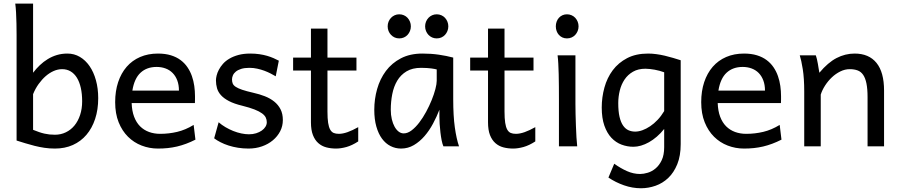

<svg xmlns="http://www.w3.org/2000/svg" viewBox="-20 -801 4925 1051"><path d="M161.1 -781.2V-402.8Q178.2 -425.3 198.2 -444.3Q218.3 -463.4 241.5 -477.5Q264.6 -491.7 291.5 -499.8Q318.4 -507.8 349.1 -507.8Q386.2 -507.8 417 -489.7Q447.8 -471.7 470.2 -439.2Q492.7 -406.7 505.1 -361.8Q517.6 -316.9 517.6 -263.7Q517.6 -200.7 500.7 -149.9Q483.9 -99.1 453.1 -63Q422.4 -26.9 378.7 -7.3Q335 12.2 280.8 12.2Q251 12.2 223.1 8.1Q195.3 3.9 169.2 -2.7Q143.1 -9.3 118.7 -16.8Q94.2 -24.4 70.8 -31.7V-609.4Q70.8 -640.6 70.1 -672.1Q69.3 -703.6 67.9 -732.2Q66.4 -760.7 63.5 -781.2ZM161.1 -90.3Q179.2 -83 194.1 -77.9Q209 -72.8 223.1 -69.6Q237.3 -66.4 251.2 -64.9Q265.1 -63.5 280.8 -63.5Q313 -63.5 340.3 -76.7Q367.7 -89.8 387.5 -113.8Q407.2 -137.7 418.5 -171.6Q429.7 -205.6 429.7 -246.6Q429.7 -287.1 422.4 -319.8Q415 -352.5 401.1 -375.2Q387.2 -397.9 366.7 -410.2Q346.2 -422.4 319.8 -422.4Q296.9 -422.4 273.9 -412.4Q251 -402.3 230.2 -384.3Q209.5 -366.2 191.4 -341.1Q173.3 -315.9 161.1 -285.6Z M700.7 -236.8Q702.1 -193.8 714.1 -162.1Q726.1 -130.4 746.8 -109.6Q767.6 -88.9 795.7 -78.6Q823.7 -68.4 856.9 -68.4Q904.3 -68.4 949.7 -79.1Q995.1 -89.8 1040 -117.2L1049.8 -36.6Q1023.9 -23.4 999 -14.2Q974.1 -4.9 949.2 1Q924.3 6.8 898.7 9.5Q873 12.2 844.7 12.2Q797.9 12.2 755.4 -4.2Q712.9 -20.5 680.7 -52.5Q648.4 -84.5 629.4 -131.8Q610.4 -179.2 610.4 -241.7Q610.4 -302.2 626.7 -351.3Q643.1 -400.4 673.3 -435.3Q703.6 -470.2 747.1 -489Q790.5 -507.8 844.7 -507.8Q884.8 -507.8 915.5 -498.3Q946.3 -488.8 968.8 -471.9Q991.2 -455.1 1006.3 -432.6Q1021.5 -410.2 1030.5 -384.3Q1039.6 -358.4 1043.5 -330.3Q1047.4 -302.2 1047.4 -274.9V-255.9Q1047.4 -243.7 1046.9 -236.8ZM837.4 -434.6Q783.7 -434.6 749.5 -403.1Q715.3 -371.6 704.6 -305.2H959.5Q959.5 -336.4 950.4 -360.6Q941.4 -384.8 925 -401.4Q908.7 -418 886.2 -426.3Q863.8 -434.6 837.4 -434.6Z M1489.3 -383.3Q1477.1 -390.6 1461.4 -398.7Q1445.8 -406.7 1427.5 -413.6Q1409.2 -420.4 1388.4 -425Q1367.7 -429.7 1345.2 -429.7Q1318.4 -429.7 1300 -423.8Q1281.7 -418 1270.8 -408.9Q1259.8 -399.9 1254.9 -388.4Q1250 -377 1250 -366.2Q1250 -353.5 1253.9 -343.8Q1257.8 -334 1270.3 -325.7Q1282.7 -317.4 1305.7 -309.6Q1328.6 -301.8 1367.2 -293Q1400.4 -285.6 1429.7 -274.2Q1459 -262.7 1481 -245.1Q1502.9 -227.5 1515.6 -202.9Q1528.3 -178.2 1528.3 -144Q1528.3 -110.8 1513.7 -82.5Q1499 -54.2 1473.6 -33Q1448.2 -11.7 1414.1 0.2Q1379.9 12.2 1340.3 12.2Q1310.5 12.2 1283 7.8Q1255.4 3.4 1231.2 -4.4Q1207 -12.2 1187 -22.5Q1167 -32.7 1152.3 -43.9L1176.8 -131.8Q1193.4 -117.2 1214.1 -105Q1234.9 -92.8 1256.8 -84Q1278.8 -75.2 1301 -70.6Q1323.2 -65.9 1342.8 -65.9Q1364.3 -65.9 1382.1 -71.5Q1399.9 -77.1 1412.8 -86.2Q1425.8 -95.2 1433.1 -107.2Q1440.4 -119.1 1440.4 -131.8Q1440.4 -145.5 1434.8 -157.5Q1429.2 -169.4 1414.3 -180.4Q1399.4 -191.4 1373.3 -201.7Q1347.2 -211.9 1306.2 -222.2Q1261.7 -232.9 1233.6 -247.6Q1205.6 -262.2 1189.7 -279.8Q1173.8 -297.4 1168 -317.9Q1162.1 -338.4 1162.1 -361.3Q1162.1 -372.6 1165.8 -387.7Q1169.4 -402.8 1178 -419.2Q1186.5 -435.5 1200.4 -451.4Q1214.4 -467.3 1235.4 -479.7Q1256.3 -492.2 1284.7 -500Q1313 -507.8 1350.1 -507.8Q1376.5 -507.8 1399.7 -504.4Q1422.9 -501 1442.1 -495.4Q1461.4 -489.7 1477.5 -482.7Q1493.7 -475.6 1506.3 -468.8Z M1584.5 -485.8H1682.1V-644.5H1772.5V-485.8H1931.2V-415H1772.5V-190.4Q1772.5 -152.8 1776.1 -128.9Q1779.8 -105 1787.4 -91.6Q1794.9 -78.1 1806.6 -73.2Q1818.4 -68.4 1835 -68.4Q1856 -68.4 1882.3 -77.6Q1908.7 -86.9 1940.9 -105V-26.9Q1907.2 -4.9 1876.5 3.7Q1845.7 12.2 1819.8 12.2Q1791 12.2 1766.1 5.6Q1741.2 -1 1722.4 -17.6Q1703.6 -34.2 1692.9 -61.8Q1682.1 -89.4 1682.1 -131.8V-415H1584.5Z M2370.6 -420.9Q2364.7 -422.4 2357.4 -423.8Q2350.1 -425.3 2340.1 -426.5Q2330.1 -427.7 2316.7 -428.7Q2303.2 -429.7 2285.2 -429.7Q2237.3 -429.7 2205.3 -410.4Q2173.3 -391.1 2154.3 -359.1Q2135.3 -327.1 2127.2 -285.6Q2119.1 -244.1 2119.1 -200.2Q2119.1 -171.9 2124.8 -148.2Q2130.4 -124.5 2140.1 -107.2Q2149.9 -89.8 2162.6 -80.3Q2175.3 -70.8 2189.9 -70.8Q2211.4 -70.8 2233.2 -87.4Q2254.9 -104 2274.9 -130.1Q2294.9 -156.2 2312.5 -188.7Q2330.1 -221.2 2343 -253.2Q2356 -285.2 2363.3 -313.5Q2370.6 -341.8 2370.6 -358.9ZM2407.2 0Q2401.9 -11.7 2397.7 -32.2Q2393.6 -52.7 2390.9 -75.9Q2388.2 -99.1 2386.7 -122.1Q2385.3 -145 2385.3 -161.1V-200.2Q2370.6 -162.1 2350.3 -124.3Q2330.1 -86.4 2304 -56.2Q2277.8 -25.9 2245.6 -6.8Q2213.4 12.2 2175.3 12.2Q2144.5 12.2 2117.7 -1.5Q2090.8 -15.1 2071 -42Q2051.3 -68.8 2040 -108.6Q2028.8 -148.4 2028.8 -200.2Q2028.8 -258.3 2044.4 -313.7Q2060.1 -369.1 2092.3 -412.4Q2124.5 -455.6 2174.3 -481.7Q2224.1 -507.8 2292.5 -507.8Q2339.8 -507.8 2381.8 -501.7Q2423.8 -495.6 2460.9 -485.8V-258.8Q2460.9 -166.5 2469.7 -103.8Q2478.5 -41 2492.7 0ZM2102.1 -656.7Q2102.1 -670.4 2106.9 -682.4Q2111.8 -694.3 2120.4 -703.4Q2128.9 -712.4 2140.4 -717.5Q2151.9 -722.7 2165.5 -722.7Q2179.2 -722.7 2190.9 -717.5Q2202.6 -712.4 2210.9 -703.4Q2219.2 -694.3 2224.1 -682.4Q2229 -670.4 2229 -656.7Q2229 -643.1 2224.1 -631.1Q2219.2 -619.1 2210.9 -610.1Q2202.6 -601.1 2190.9 -595.9Q2179.2 -590.8 2165.5 -590.8Q2151.9 -590.8 2140.4 -595.9Q2128.9 -601.1 2120.4 -610.1Q2111.8 -619.1 2106.9 -631.1Q2102.1 -643.1 2102.1 -656.7ZM2307.1 -656.7Q2307.1 -670.4 2312 -682.4Q2316.9 -694.3 2325.4 -703.4Q2334 -712.4 2345.5 -717.5Q2356.9 -722.7 2370.6 -722.7Q2384.3 -722.7 2396 -717.5Q2407.7 -712.4 2416 -703.4Q2424.3 -694.3 2429.2 -682.4Q2434.1 -670.4 2434.1 -656.7Q2434.1 -643.1 2429.2 -631.1Q2424.3 -619.1 2416 -610.1Q2407.7 -601.1 2396 -595.9Q2384.3 -590.8 2370.6 -590.8Q2356.9 -590.8 2345.5 -595.9Q2334 -601.1 2325.4 -610.1Q2316.9 -619.1 2312 -631.1Q2307.1 -643.1 2307.1 -656.7Z M2553.7 -485.8H2651.4V-644.5H2741.7V-485.8H2900.4V-415H2741.7V-190.4Q2741.7 -152.8 2745.4 -128.9Q2749 -105 2756.6 -91.6Q2764.2 -78.1 2775.9 -73.2Q2787.6 -68.4 2804.2 -68.4Q2825.2 -68.4 2851.6 -77.6Q2877.9 -86.9 2910.2 -105V-26.9Q2876.5 -4.9 2845.7 3.7Q2814.9 12.2 2789.1 12.2Q2760.3 12.2 2735.4 5.6Q2710.4 -1 2691.7 -17.6Q2672.9 -34.2 2662.1 -61.8Q2651.4 -89.4 2651.4 -131.8V-415H2553.7Z M3022.5 -656.7Q3022.5 -670.4 3026.9 -682.4Q3031.2 -694.3 3039.3 -703.4Q3047.4 -712.4 3058.6 -717.5Q3069.8 -722.7 3083.5 -722.7Q3097.2 -722.7 3108.9 -717.5Q3120.6 -712.4 3128.9 -703.4Q3137.2 -694.3 3142.1 -682.4Q3147 -670.4 3147 -656.7Q3147 -643.1 3142.1 -631.1Q3137.2 -619.1 3128.9 -610.1Q3120.6 -601.1 3108.9 -595.9Q3097.2 -590.8 3083.5 -590.8Q3069.8 -590.8 3058.6 -595.9Q3047.4 -601.1 3039.3 -610.1Q3031.2 -619.1 3026.9 -631.1Q3022.5 -643.1 3022.5 -656.7ZM3129.9 -231.9Q3129.9 -208.5 3130.6 -176.5Q3131.3 -144.5 3132.6 -111.8Q3133.8 -79.1 3135.5 -49.3Q3137.2 -19.5 3139.6 0H3039.6V-258.8Q3039.6 -294.4 3039.3 -329.1Q3039.1 -363.8 3038.3 -394.8Q3037.6 -425.8 3036.1 -452.4Q3034.7 -479 3032.2 -498H3129.9Z M3615.7 -405.3Q3604 -409.7 3590.8 -413.3Q3577.6 -417 3564 -419.4Q3550.3 -421.9 3537.4 -423.3Q3524.4 -424.8 3513.2 -424.8Q3473.1 -424.8 3444.8 -408.4Q3416.5 -392.1 3398.7 -365.5Q3380.9 -338.9 3372.6 -305.2Q3364.3 -271.5 3364.3 -236.8Q3364.3 -191.4 3371.3 -161.4Q3378.4 -131.3 3390.9 -113.5Q3403.3 -95.7 3420.2 -88.1Q3437 -80.6 3457 -80.6Q3475.6 -80.6 3496.6 -88.1Q3517.6 -95.7 3538.8 -109.9Q3560.1 -124 3579.8 -145Q3599.6 -166 3615.7 -192.9ZM3706.1 -12.2Q3706.1 52.2 3687.3 98.1Q3668.5 144 3637.9 173.1Q3607.4 202.1 3568.4 215.8Q3529.3 229.5 3488.8 229.5Q3441.9 229.5 3395.8 213.4Q3349.6 197.3 3310.5 170.9L3342.3 95.2Q3377 120.1 3412.1 135.7Q3447.3 151.4 3483.9 151.4Q3502.9 151.4 3525.9 144.5Q3548.8 137.7 3568.8 120.8Q3588.9 104 3602.3 75.7Q3615.7 47.4 3615.7 4.9V-95.2Q3596.7 -71.3 3575.4 -53Q3554.2 -34.7 3532.5 -22.5Q3510.7 -10.3 3489 -3.9Q3467.3 2.4 3447.3 2.4Q3413.6 2.4 3382.3 -9.3Q3351.1 -21 3326.9 -46.6Q3302.7 -72.3 3288.3 -113.3Q3273.9 -154.3 3273.9 -212.4Q3273.9 -268.6 3288.6 -321.8Q3303.2 -375 3334 -416.3Q3364.7 -457.5 3412.8 -482.7Q3460.9 -507.8 3527.8 -507.8Q3549.8 -507.8 3573 -504.6Q3596.2 -501.5 3619.1 -496.1Q3642.1 -490.7 3664.1 -484.1Q3686 -477.5 3706.1 -471.2Z M3908.7 -236.8Q3910.2 -193.8 3922.1 -162.1Q3934.1 -130.4 3954.8 -109.6Q3975.6 -88.9 4003.7 -78.6Q4031.7 -68.4 4064.9 -68.4Q4112.3 -68.4 4157.7 -79.1Q4203.1 -89.8 4248 -117.2L4257.8 -36.6Q4231.9 -23.4 4207 -14.2Q4182.1 -4.9 4157.2 1Q4132.3 6.8 4106.7 9.5Q4081.1 12.2 4052.7 12.2Q4005.9 12.2 3963.4 -4.2Q3920.9 -20.5 3888.7 -52.5Q3856.4 -84.5 3837.4 -131.8Q3818.4 -179.2 3818.4 -241.7Q3818.4 -302.2 3834.7 -351.3Q3851.1 -400.4 3881.3 -435.3Q3911.6 -470.2 3955.1 -489Q3998.5 -507.8 4052.7 -507.8Q4092.8 -507.8 4123.5 -498.3Q4154.3 -488.8 4176.8 -471.9Q4199.2 -455.1 4214.4 -432.6Q4229.5 -410.2 4238.5 -384.3Q4247.6 -358.4 4251.5 -330.3Q4255.4 -302.2 4255.4 -274.9V-255.9Q4255.4 -243.7 4254.9 -236.8ZM4045.4 -434.6Q3991.7 -434.6 3957.5 -403.1Q3923.3 -371.6 3912.6 -305.2H4167.5Q4167.5 -336.4 4158.4 -360.6Q4149.4 -384.8 4133.1 -401.4Q4116.7 -418 4094.2 -426.3Q4071.8 -434.6 4045.4 -434.6Z M4729 0V-268.6Q4729 -314.5 4722.9 -344.2Q4716.8 -374 4704.8 -391.4Q4692.9 -408.7 4674.6 -415.5Q4656.2 -422.4 4631.3 -422.4Q4605 -422.4 4579.8 -409.9Q4554.7 -397.5 4533.7 -377.7Q4512.7 -357.9 4496.6 -333Q4480.5 -308.1 4472.7 -283.2V0H4382.3V-300.3Q4382.3 -372.6 4374.3 -422.6Q4366.2 -472.7 4357.9 -498H4445.8Q4448.7 -490.2 4451.7 -477.8Q4454.6 -465.3 4457 -451.7Q4459.5 -438 4461.4 -424.8L4465.3 -402.8Q4511.7 -458.5 4559.1 -483.2Q4606.4 -507.8 4658.2 -507.8Q4736.3 -507.8 4777.8 -456.8Q4819.3 -405.8 4819.3 -305.2V0Z"/></svg>

Font: Andika Afr
Style: Regular
Weight: 400
Designer: Victor Gaultney, Annie Olsen, Julie Remington, Don Collingsworth, Eric Hays, Becca Hirsbrunner
Foundry: SIL International
Version: Version 5.000